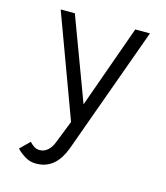

<svg xmlns="http://www.w3.org/2000/svg" viewBox="-105 -569 735 850"><g transform="rotate(15 263.0 -144.0)"><path d="M132.8 -488.3 274.4 -108.9 409.7 -488.3H477.1L265.6 96.7Q256.8 119.6 245.1 138.4Q233.4 157.2 217.8 170.9Q202.1 184.6 182.4 191.9Q162.6 199.2 137.7 199.2Q111.3 199.2 89.1 186Q66.9 172.9 48.8 154.3L91.8 111.8Q101.6 122.6 112.8 129.9Q124 137.2 138.2 137.2Q157.7 137.2 173.6 124.3Q189.5 111.3 199.2 87.4L241.2 -19L67.9 -488.3Z"/></g></svg>

Font: SengBuhan
Style: Regular
Weight: 400
Designer: John M. Durdin
Foundry: Lao Script for Windows
Version: Version 1.400